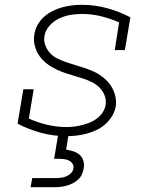

<svg xmlns="http://www.w3.org/2000/svg" viewBox="-20 -558 640 798"><path d="M257 8Q202 8 150.5 -6Q99 -20 53 -44L77 -187H120L100 -65Q136 -49 175.5 -39.5Q215 -30 256 -30Q273 -30 289 -32Q305 -34 321 -38Q337 -42 353 -48.5Q369 -55 383 -65.5Q397 -76 406.5 -90.5Q416 -105 419 -121Q422 -142 415 -160.5Q408 -179 395 -192.5Q382 -206 365 -215Q348 -224 330 -230Q312 -236 293 -241.5Q274 -247 255.5 -253Q237 -259 219.5 -267Q202 -275 186.5 -285Q171 -295 157.5 -309Q144 -323 135.5 -339.5Q127 -356 123 -375.5Q119 -395 123 -416Q126 -436 136.5 -455Q147 -474 163.5 -488.5Q180 -503 199 -512.5Q218 -522 238.5 -527.5Q259 -533 279 -535.5Q299 -538 319 -538Q374 -538 425 -524Q476 -510 522 -486L499 -350H457L475 -465Q439 -481 400 -490.5Q361 -500 320 -500Q296 -500 272.5 -496Q249 -492 226.5 -481.5Q204 -471 186.5 -452Q169 -433 165 -409Q161 -389 168 -370.5Q175 -352 187.5 -338Q200 -324 217 -315.5Q234 -307 252.5 -300.5Q271 -294 289.5 -288.5Q308 -283 326.5 -277Q345 -271 363 -263.5Q381 -256 396.5 -245.5Q412 -235 425.5 -221Q439 -207 447.5 -190.5Q456 -174 460 -154.5Q464 -135 461 -115Q457 -94 445.5 -75Q434 -56 417.5 -41.5Q401 -27 381 -17.5Q361 -8 340 -2.5Q319 3 298 5.5Q277 8 257 8ZM107 220 114 182H214Q224 182 235 180.5Q246 179 256.5 174.5Q267 170 275.5 161Q284 152 285 142Q287 131 281.5 122.5Q276 114 267 109.5Q258 105 247.5 103.5Q237 102 227 102H205L222 0H265L255 64Q270 66 285 71Q300 76 311 85.5Q322 95 326.5 110.5Q331 126 328 141Q326 154 320.5 166.5Q315 179 305 188Q295 197 283 203.5Q271 210 258 213.5Q245 217 232.5 218.5Q220 220 207 220Z"/></svg>

Font: Iosevka Curly Slab XLtEx
Style: Italic
Weight: 200
Width: 7
Italic angle: -9°
Monospace: yes
Designer: Belleve Invis
Foundry: Belleve Invis
Version: Version 11.1.0; ttfautohint (v1.8.3)